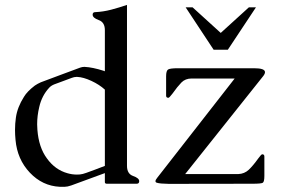

<svg xmlns="http://www.w3.org/2000/svg" viewBox="-20 -734 1121 767"><path d="M1031.2 -429.7 719.7 -38.6H931.6Q956.5 -39.6 973.6 -55.7Q990.7 -71.8 1011.7 -101.1Q1023.9 -117.7 1027.3 -117.7Q1036.1 -117.7 1036.1 -108.9V-31.7Q1036.1 -7.8 1029.8 -3.9Q1023.4 0 988.8 0L654.3 0.5Q619.1 0 606.9 -3.9Q601.1 -5.4 601.1 -10.3Q601.1 -15.6 608.9 -24.9L917.5 -420.4H745.6Q720.2 -420.4 704.6 -404.3Q689 -388.2 668.5 -359.4Q656.2 -343.3 652.8 -343.3Q643.6 -343.3 643.6 -351.6V-429.2Q643.6 -451.2 651.4 -456.3Q659.2 -461.4 691.4 -461.4H995.1Q1038.6 -461.4 1038.6 -445.8Q1038.6 -439 1031.2 -429.7ZM721.7 -704.6H749.5L861.8 -602.5L974.1 -704.6H1002.4L890.1 -535.2H833.5ZM398.9 -42.5 264.6 6.8Q249 12.2 238.8 12.2H218.8Q149.4 8.8 99.1 -44.4Q48.8 -97.7 42 -175.3Q40 -195.8 40 -214.8Q40 -240.2 43.5 -264.2Q49.3 -305.7 75.7 -347.2Q88.4 -368.7 119.1 -392.1Q129.9 -399.4 143.1 -405.3Q182.1 -419.9 221.4 -434.6Q260.7 -449.2 300.3 -463.9Q308.6 -466.8 315.9 -466.8H318.4Q349.6 -465.3 394 -451.2Q397.9 -449.7 398.9 -449.2V-613.8Q398.9 -645 374.5 -653.8Q350.1 -662.6 350.1 -675.3Q350.1 -685.5 360.4 -685.5Q392.6 -687 424.1 -695.3Q455.6 -703.6 487.3 -714.4V-71.3Q487.3 -39.6 511.7 -31Q536.1 -22.5 536.1 -10.3Q536.1 0 525.9 0H407.2Q398.9 0 398.9 -6.3ZM398.9 -376Q377 -396 345 -410.9Q313 -425.8 288.1 -426.8H286.1Q276.4 -426.8 266.6 -422.9Q249 -416.5 231.7 -409.9Q214.4 -403.3 196.8 -397Q184.6 -392.1 177.2 -384.3Q147 -352.1 136.7 -306.2Q128.4 -271.5 128.4 -237.3Q128.4 -226.6 129.4 -215.3Q134.8 -145 167.5 -101.1Q200.2 -55.7 249.5 -42Q268.1 -36.6 287.1 -36.6Q293 -36.6 299.3 -37.1Q310.1 -38.1 324.7 -43.5Q335.9 -47.4 359.9 -56.4Q383.8 -65.4 398.9 -71.3Z"/></svg>

Font: Caudex
Style: Regular
Weight: 400
Version: Version 1.01